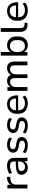

<svg xmlns="http://www.w3.org/2000/svg" viewBox="2182 -2941 769 5173"><g transform="rotate(-90 2566.5 -354.5)"><path d="M178.7 0V-311C178.7 -398.4 230.5 -449.7 331.1 -459L392.6 -465.3L385.3 -552.2L350.6 -549.3C263.7 -543 204.6 -511.2 174.8 -446.8V-539.1H75.2V0Z M640.1 10.3C718.8 10.3 776.4 -27.8 803.7 -86.9C804.7 -58.1 808.1 -28.8 814.5 0H907.7C901.9 -47.4 899.4 -95.2 899.4 -142.1V-346.7C899.4 -489.7 824.7 -548.8 687.5 -548.8C610.4 -548.8 521.5 -524.4 466.3 -485.4L498 -412.1C555.7 -450.7 619.1 -468.8 684.6 -468.8C764.2 -468.8 801.8 -437.5 801.8 -355V-313H756.3C516.1 -313 444.8 -267.1 444.8 -159.2C444.8 -62 524.4 10.3 640.1 10.3ZM659.2 -64.5C589.4 -64.5 545.9 -102.5 545.9 -161.6C545.9 -226.1 588.4 -252.4 757.3 -252.4H801.8V-211.9C801.8 -121.1 739.3 -64.5 659.2 -64.5Z M1243.2 9.8C1372.6 9.8 1460 -53.2 1460 -152.3C1460 -229.5 1409.2 -274.9 1313.5 -294.4L1211.4 -313.5C1157.7 -325.2 1134.8 -350.6 1134.8 -387.7C1134.8 -439 1173.8 -473.6 1253.4 -473.6C1313.5 -473.6 1370.6 -452.6 1415 -414.6L1448.7 -482.4C1405.8 -525.4 1335.4 -548.8 1254.4 -548.8C1120.1 -548.8 1039.6 -477.1 1039.6 -383.8C1039.6 -308.6 1085.9 -259.3 1179.7 -240.2L1282.7 -220.7C1339.8 -208.5 1363.3 -186 1363.3 -147.5C1363.3 -96.2 1321.3 -64.9 1246.1 -64.9C1175.3 -64.9 1107.9 -85.9 1056.6 -124.5L1024.9 -56.2C1071.3 -15.1 1151.4 9.8 1243.2 9.8Z M1773.9 9.8C1903.3 9.8 1990.7 -53.2 1990.7 -152.3C1990.7 -229.5 1939.9 -274.9 1844.2 -294.4L1742.2 -313.5C1688.5 -325.2 1665.5 -350.6 1665.5 -387.7C1665.5 -439 1704.6 -473.6 1784.2 -473.6C1844.2 -473.6 1901.4 -452.6 1945.8 -414.6L1979.5 -482.4C1936.5 -525.4 1866.2 -548.8 1785.2 -548.8C1650.9 -548.8 1570.3 -477.1 1570.3 -383.8C1570.3 -308.6 1616.7 -259.3 1710.4 -240.2L1813.5 -220.7C1870.6 -208.5 1894 -186 1894 -147.5C1894 -96.2 1852.1 -64.9 1776.9 -64.9C1706.1 -64.9 1638.7 -85.9 1587.4 -124.5L1555.7 -56.2C1602.1 -15.1 1682.1 9.8 1773.9 9.8Z M2367.2 9.8C2448.2 9.8 2529.3 -16.6 2576.7 -64.9L2543.9 -130.9C2495.1 -85.9 2434.1 -67.4 2371.1 -67.4C2256.8 -67.4 2182.1 -124 2182.1 -243.2V-250H2583.5V-283.7C2583.5 -450.2 2495.1 -548.8 2348.6 -548.8C2202.6 -548.8 2086.9 -451.7 2086.9 -297.4V-243.2C2086.9 -80.6 2203.6 9.8 2367.2 9.8ZM2350.6 -477.1C2443.4 -477.1 2494.6 -421.9 2499 -309.6H2182.6C2187 -417.5 2254.4 -477.1 2350.6 -477.1Z M2807.1 0V-309.1C2807.1 -404.8 2860.4 -466.8 2944.3 -466.8C3015.1 -466.8 3049.3 -429.2 3049.3 -330.1V0H3150.9V-309.1C3150.9 -404.8 3204.6 -466.8 3289.1 -466.8C3359.9 -466.8 3393.1 -429.2 3393.1 -330.1V0H3495.6V-334.5C3495.6 -484.9 3433.1 -548.8 3315.4 -548.8C3233.9 -548.8 3167.5 -507.8 3134.8 -443.8C3109.4 -517.1 3054.7 -548.8 2974.1 -548.8C2897.5 -548.8 2838.9 -513.2 2805.7 -452.1V-539.1H2705.1V0Z M3934.6 9.8C4068.8 9.8 4171.4 -82 4171.4 -243.2V-297.4C4171.4 -457.5 4068.8 -548.8 3934.6 -548.8C3853 -548.8 3785.6 -512.7 3752 -448.2V-718.8H3654.8V0H3750.5V-93.8C3784.2 -27.3 3851.6 9.8 3934.6 9.8ZM3911.6 -67.4C3813.5 -67.4 3750.5 -135.3 3750.5 -270C3750.5 -405.3 3813.5 -471.2 3911.6 -471.2C4002.4 -471.2 4071.8 -414.6 4071.8 -297.4V-243.2C4071.8 -126 4002.4 -67.4 3911.6 -67.4Z M4486.3 0H4534.2L4541.5 -77.6H4491.7C4428.2 -77.6 4396.5 -118.2 4396.5 -182.6V-718.8H4294.4V-194.3C4294.4 -71.8 4351.1 0 4486.3 0Z M4875 9.8C4956.1 9.8 5037.1 -16.6 5084.5 -64.9L5051.8 -130.9C5002.9 -85.9 4941.9 -67.4 4878.9 -67.4C4764.6 -67.4 4689.9 -124 4689.9 -243.2V-250H5091.3V-283.7C5091.3 -450.2 5002.9 -548.8 4856.4 -548.8C4710.4 -548.8 4594.7 -451.7 4594.7 -297.4V-243.2C4594.7 -80.6 4711.4 9.8 4875 9.8ZM4858.4 -477.1C4951.2 -477.1 5002.4 -421.9 5006.8 -309.6H4690.4C4694.8 -417.5 4762.2 -477.1 4858.4 -477.1Z"/></g></svg>

Font: Winston
Style: Regular
Weight: 400
Designer: Vernon Adams, Kim Jin-seong, David Berlow, Cristiano Sobral
Foundry: The Winston Project Authors
Version: Version 3.004